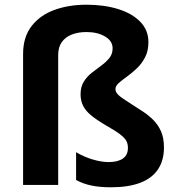

<svg xmlns="http://www.w3.org/2000/svg" viewBox="-20 -785 751 815"><path d="M610 -606Q610 -569 596 -542Q582 -515 561 -495Q540 -475 519 -460Q498 -445 484 -432.5Q470 -420 470 -407Q470 -395 480 -384.5Q490 -374 512.5 -359.5Q535 -345 572 -321Q605 -301 628 -278.5Q651 -256 663.5 -227.5Q676 -199 676 -159Q676 -104 650.5 -66Q625 -28 575 -9Q525 10 451 10Q403 10 367.5 2.5Q332 -5 303 -21V-139Q319 -129 342.5 -119Q366 -109 392.5 -103Q419 -97 441 -97Q480 -97 501.5 -112Q523 -127 523 -157Q523 -175 516 -187.5Q509 -200 489.5 -215Q470 -230 431 -252Q390 -276 366 -296Q342 -316 332 -337.5Q322 -359 322 -385Q322 -416 335.5 -438Q349 -460 369.5 -476Q390 -492 410.5 -507Q431 -522 444.5 -539Q458 -556 458 -580Q458 -611 426 -630Q394 -649 347 -649Q312 -649 285 -638.5Q258 -628 242.5 -606.5Q227 -585 227 -551V0H78V-556Q78 -627 113.5 -673.5Q149 -720 210 -742.5Q271 -765 347 -765Q422 -765 481.5 -746.5Q541 -728 575.5 -692.5Q610 -657 610 -606Z"/></svg>

Font: Noto Sans Armenian
Style: Regular
Weight: 400
Designer: Monotype Design Team
Foundry: Monotype Imaging Inc.
Version: Version 2.007